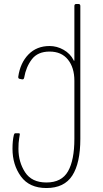

<svg xmlns="http://www.w3.org/2000/svg" viewBox="-20 -720 520 968"><path d="M43 30Q43 -12 50 -40Q52 -48 57 -48H75Q80 -48 80 -44Q80 -41 76.5 -21.5Q73 -2 73 30Q73 97 106.5 148.5Q140 200 214 200Q291 200 323 143.5Q355 87 355 -20V-313Q355 -379 322.5 -419.5Q290 -460 230 -460Q170 -460 140.5 -421Q111 -382 102 -329Q100 -318 91 -320L81 -322Q71 -323 72 -333Q82 -403 123.5 -445.5Q165 -488 230 -488Q267 -488 300.5 -469Q334 -450 351 -417Q352 -413 354 -413Q355 -413 355 -422V-690Q355 -700 365 -700H375Q385 -700 385 -690V-20Q385 102 344.5 165Q304 228 214 228Q128 228 85.5 169.5Q43 111 43 30Z"/></svg>

Font: Barlow GEO Thin
Style: Regular
Weight: 100
Designer: Jeremy Tribby
Foundry: Tribby Type
Version: Version 1.408